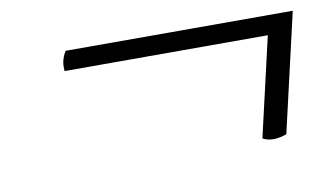

<svg xmlns="http://www.w3.org/2000/svg" viewBox="-42 -444 724 427"><g transform="rotate(-10 320.0 -230.0)"><path d="M521.9 -99C538.8 -90 557.8 -92.6 575.9 -99L637.7 -367H124.7C113.9 -349 113.8 -335.8 114.6 -323H573.6Z"/></g></svg>

Font: Linux Libertine Mono O
Style: Mono Oblique
Weight: 400
Italic angle: -13°
Designer: Philipp H. Poll
Foundry: Philipp H. Poll
Version: Version 5.1.7